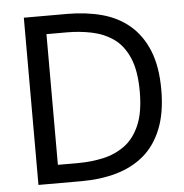

<svg xmlns="http://www.w3.org/2000/svg" viewBox="-50 -716 731 764"><g transform="rotate(-5 316.0 -334.0)"><path d="M73 0V-668H246Q321 -668 384.5 -651Q448 -634 494.5 -594.5Q541 -555 567 -491.5Q593 -428 593 -335Q593 -243 567 -178.5Q541 -114 494.5 -75Q448 -36 384.5 -18Q321 0 246 0ZM157 -73H239Q290 -73 338 -83.5Q386 -94 424 -121.5Q462 -149 484.5 -200.5Q507 -252 507 -335Q507 -419 484.5 -470.5Q462 -522 424 -548.5Q386 -575 338 -585Q290 -595 239 -595H157Z"/></g></svg>

Font: Atkinson Hyperlegible Mono ExtraLight
Style: Regular
Weight: 400
Monospace: yes
Version: Version 2.001